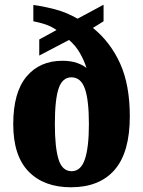

<svg xmlns="http://www.w3.org/2000/svg" viewBox="-20 -782 605 812"><path d="M280 10Q166 10 101 -56.5Q36 -123 36 -257Q36 -391 92 -458Q148 -525 244 -525Q280 -525 306.5 -515.5Q333 -506 346 -494Q336 -526 318 -557.5Q300 -589 272 -613L146 -547V-615L219 -655Q197 -671 170 -679.5Q143 -688 121 -692V-761Q160 -756 209.5 -743.5Q259 -731 308 -703L418 -762V-692L373 -664Q447 -604 488 -513.5Q529 -423 529 -290Q529 -138 465 -64Q401 10 280 10ZM283 -58Q322 -58 339 -108.5Q356 -159 356 -257Q356 -359 339 -407Q322 -455 282 -455Q244 -455 228 -408Q212 -361 212 -257Q212 -159 227.5 -108.5Q243 -58 283 -58Z"/></svg>

Font: Noto Serif Tamil Condensed Black
Style: Italic
Weight: 900
Width: 3
Italic angle: -12°
Designer: Indian Type Foundry, Tom Grace, and the Monotype Design Team
Foundry: Monotype Imaging Inc.
Version: Version 2.003; ttfautohint (v1.8.4.7-5d5b)